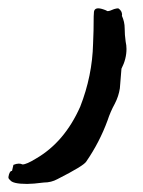

<svg xmlns="http://www.w3.org/2000/svg" viewBox="-36 -340 348 466"><path d="M29.8 106.4Q-5.9 106.4 -11.7 96.7Q-15.6 94.2 -15.6 89.8Q-13.2 74.7 -6.8 74.7L-3.4 60.1Q3.9 57.1 9.8 57.1Q14.6 57.1 18.6 59.1Q28.3 59.1 51.3 44.9Q120.6 4.9 158.7 -81.1Q188 -155.8 189.9 -233.9Q191.4 -264.2 191.4 -300.3L191.9 -308.6Q191.9 -319.8 202.6 -319.8Q209.5 -319.8 222.2 -314.5Q223.1 -313 225.6 -313Q230 -313 240.7 -317.9Q247.1 -319.8 251 -319.8Q260.3 -314 260.3 -303.7L259.8 -301.8Q266.6 -287.1 266.6 -271.2Q266.6 -255.4 269 -238.8Q271 -230 271 -221.2Q271 -196.8 258.8 -173.3L254.9 -125.5Q252 -106.4 242.7 -88.4Q231.9 -68.8 225.1 -47.9Q205.6 5.4 173.3 52.2Q167 62.5 103.5 94.7Q88.4 103 70.3 103Q43.9 106.4 29.8 106.4Z"/></svg>

Font: Kurland
Style: Regular
Weight: 400
Designer: GGBot
Version: 0.22